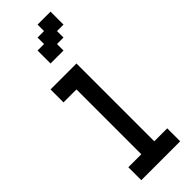

<svg xmlns="http://www.w3.org/2000/svg" viewBox="-323 -1023 1047 1047"><g transform="rotate(-45 200.0 -500.0)"><path d="M50 0H350V-100H250V-700H50V-600H150V-100H50ZM150 -800H250V-850H300V-900H350V-1000H250V-950H200V-900H150Z"/></g></svg>

Font: Matrix Sans Video
Style: Regular
Weight: 400
Designer: Brad Neil
Version: Version 1.100